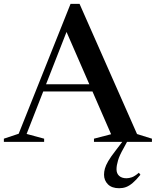

<svg xmlns="http://www.w3.org/2000/svg" viewBox="-30 -733 805 992"><path d="M170 -260.5V-297.5H519V-260.5ZM678 -40.5 755 -16.5V0H455.5V-16.5L544 -39.5L303.5 -591.5L324.5 -595.5L107.5 -41L198 -16.5V0H-10V-16.5L66.5 -42L334.5 -713H381ZM608.5 33Q587.5 69.5 579.8 95.8Q572 122 572 141.5Q572 163.5 585.8 175.8Q599.5 188 623.5 188Q636.5 188 651.5 182.8Q666.5 177.5 687.5 159.5L695.5 170Q673 197.5 655.2 212.5Q637.5 227.5 621 233.5Q604.5 239.5 586 239.5Q547.5 239.5 527.5 219.2Q507.5 199 507.5 169.5Q507.5 154 512 137.8Q516.5 121.5 529.2 99.5Q542 77.5 567 45.5L629.5 -36.5H646Z"/></svg>

Font: Newsreader 60pt Medium
Style: Regular
Weight: 500
Designer: Hugues Gentile
Foundry: Production Type
Version: Version 1.003